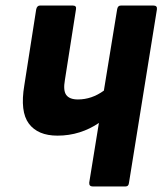

<svg xmlns="http://www.w3.org/2000/svg" viewBox="-20 -675 588 695"><path d="M535 -655Q550 -655 548 -641L447 -14Q446 0 434 0H316Q302 0 303 -14L338 -230Q306 -208 268 -196Q230 -184 188 -184Q117 -184 84.5 -227.5Q52 -271 68 -366L111 -641Q114 -655 125 -655H243Q258 -655 255 -641L215 -386Q208 -347 220 -331Q232 -315 262 -315Q287 -315 310.5 -323Q334 -331 356 -347L404 -641Q406 -655 418 -655Z"/></svg>

Font: Sofia Sans Condensed Black
Style: Italic
Weight: 900
Italic angle: -9°
Version: Version 4.100